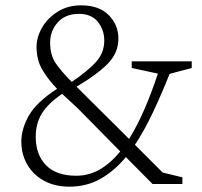

<svg xmlns="http://www.w3.org/2000/svg" viewBox="-20 -690 759 720"><path d="M240 10Q186 10 145.5 -12Q105 -34 82.5 -72.5Q60 -111 60 -159Q60 -207 88.5 -257Q117 -307 194 -357Q161 -391 139 -428Q117 -465 117 -514Q117 -550 137.5 -586Q158 -622 196 -646Q234 -670 284 -670Q351 -670 387.5 -633.5Q424 -597 424 -545Q424 -491 383 -450Q342 -409 267 -365Q271 -361 276 -356Q281 -351 286 -346L464 -169Q494 -217 521 -279Q548 -341 572 -414L474 -435V-460H699V-435L616 -413Q585 -335 553 -267.5Q521 -200 486 -147L590 -43L664 -25V0H552L452 -101Q409 -49 357 -19.5Q305 10 240 10ZM168 -530Q168 -484 188.5 -453.5Q209 -423 249 -383Q306 -421 338.5 -456Q371 -491 371 -538Q371 -578 347 -608Q323 -638 276 -638Q225 -638 196.5 -606Q168 -574 168 -530ZM114 -177Q114 -110 152.5 -70.5Q191 -31 266 -31Q314 -31 355 -55Q396 -79 431 -122L293 -262Q273 -283 252.5 -301.5Q232 -320 213 -338Q160 -302 137 -264.5Q114 -227 114 -177Z"/></svg>

Font: Spectral ExtraLight
Style: Regular
Weight: 275
Designer: Jean-Baptiste Levee
Foundry: Production Type
Version: Version 2.001